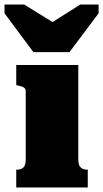

<svg xmlns="http://www.w3.org/2000/svg" viewBox="-44 -831 457 851"><path d="M104 -600H264L393 -772V-811H312L141 -703H238L63 -811H-24V-772ZM303 -543V-125Q303 -98 314 -88.5Q325 -79 343 -79H345V0H28V-79H30Q49 -79 59.5 -88.5Q70 -98 70 -125V-426Q70 -438 62 -443Q54 -448 36 -452L28 -454V-543Z"/></svg>

Font: Roboto Serif 20pt Black
Style: Regular
Weight: 900
Version: Version 1.008